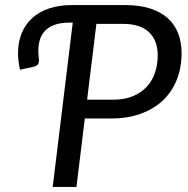

<svg xmlns="http://www.w3.org/2000/svg" viewBox="-20 -736 742 756"><path d="M314 -269.5 281 0H187.5L266.5 -647H254.5Q220.5 -647 197 -639Q173.5 -631 158.8 -616.2Q144 -601.5 137.5 -581Q131 -560.5 131 -535Q131 -527 131.8 -518.2Q132.5 -509.5 133 -504Q134.5 -494.5 131.2 -486Q128 -477.5 114 -473.5L59 -461.5Q55 -477.5 53 -494.5Q51 -511.5 51 -526Q51 -569.5 65.2 -604.8Q79.5 -640 106.8 -664.8Q134 -689.5 173.5 -702.8Q213 -716 263 -716H472.5Q529.5 -716 571.5 -702.5Q613.5 -689 640.8 -664.2Q668 -639.5 681.5 -604.5Q695 -569.5 695 -527Q695 -470.5 676.5 -423.2Q658 -376 622.8 -342Q587.5 -308 535.8 -288.8Q484 -269.5 417.5 -269.5ZM323 -343.5H427Q469 -343.5 501.5 -356.5Q534 -369.5 556.2 -392.8Q578.5 -416 589.8 -448.2Q601 -480.5 601 -518.5Q601 -576 567 -609Q533 -642 463.5 -642H359.5Z"/></svg>

Font: Lato
Style: Italic
Weight: 400
Italic angle: -7°
Designer: Lukasz Dziedzic
Foundry: tyPoland Lukasz Dziedzic
Version: Version 2.007; 2014-02-27